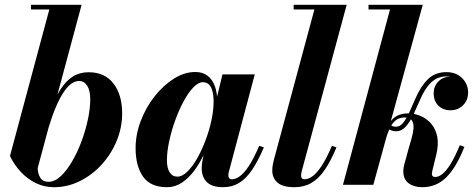

<svg xmlns="http://www.w3.org/2000/svg" viewBox="-20 -770 1984 800"><path d="M204.5 10Q164 10 129 -7.2Q94 -24.5 66.5 -54Q39 -83.5 21.5 -120L185.5 -730.5H109V-750H320L137 -69.5Q137.5 -46 148 -29.2Q158.5 -12.5 182 -12.5Q208 -12.5 233 -35.8Q258 -59 280.2 -97Q302.5 -135 319.5 -180.8Q336.5 -226.5 346.2 -272.2Q356 -318 356 -356Q356 -393.5 343.2 -413Q330.5 -432.5 309.5 -432.5Q286.5 -432.5 266.2 -412Q246 -391.5 228.8 -358Q211.5 -324.5 197.5 -284.5Q183.5 -244.5 173 -205H155.5Q173.5 -266 192 -314.8Q210.5 -363.5 232.5 -398Q254.5 -432.5 283 -450.8Q311.5 -469 349.5 -469Q416.5 -469 452.8 -422Q489 -375 489 -297.5Q489 -239 466.5 -184Q444 -129 404.5 -85.2Q365 -41.5 313.5 -15.8Q262 10 204.5 10Z M675.5 10Q607 10 576 -34.2Q545 -78.5 545 -152.5Q545 -210 566.5 -266.2Q588 -322.5 624.2 -368.5Q660.5 -414.5 704.5 -442.2Q748.5 -470 793.5 -470Q825 -470 845.2 -454.2Q865.5 -438.5 875.5 -410.2Q885.5 -382 885.5 -344.5Q885.5 -319.5 879.2 -283.8Q873 -248 861 -208Q849 -168 831 -129.5Q813 -91 789.8 -59.5Q766.5 -28 738 -9Q709.5 10 675.5 10ZM719 -34Q739 -34 760.2 -54.5Q781.5 -75 801 -109.2Q820.5 -143.5 836.2 -185Q852 -226.5 861 -268.8Q870 -311 870 -347.5Q870 -372 865.2 -390Q860.5 -408 850.8 -417.8Q841 -427.5 825.5 -427.5Q806 -427.5 785 -405.2Q764 -383 744.5 -346.8Q725 -310.5 709.5 -267.2Q694 -224 684.8 -180.5Q675.5 -137 675.5 -102Q675.5 -70 686.8 -52Q698 -34 719 -34ZM909.5 10Q863.5 10 842 -11.2Q820.5 -32.5 820.5 -69Q820.5 -78.5 821.2 -85.5Q822 -92.5 823 -97.5L838 -175L864 -254.5L878 -340.5L907 -460H1041.5L933.5 -54Q931.5 -46 931.5 -38.5Q931.5 -32 935 -27.5Q938.5 -23 946.5 -23Q961.5 -23 979 -35.5Q996.5 -48 1016.8 -78.2Q1037 -108.5 1060 -162.5L1079.5 -156Q1055 -98.5 1030 -61.8Q1005 -25 975.8 -7.5Q946.5 10 909.5 10Z M1206.5 10Q1158.5 10 1136.5 -9Q1114.5 -28 1114.5 -59Q1114.5 -73 1116.8 -84.5Q1119 -96 1121 -103.5L1290 -730.5H1203.5V-750H1424.5L1237 -56Q1236 -51.5 1235.2 -47Q1234.5 -42.5 1234.5 -39Q1234.5 -23 1249 -23Q1264.5 -23 1282 -35.5Q1299.5 -48 1319.8 -78.2Q1340 -108.5 1363 -162.5L1382 -156Q1358 -98.5 1332.8 -61.8Q1307.5 -25 1277 -7.5Q1246.5 10 1206.5 10Z M1409 0 1605 -730.5H1515.5V-750H1741.5L1535.5 0ZM1739.5 10Q1704.5 10 1682.5 -6.5Q1660.5 -23 1660.5 -56Q1660.5 -65.5 1662.8 -77Q1665 -88.5 1668 -97.5L1681.5 -147Q1687.5 -168 1694.2 -191Q1701 -214 1702.8 -234.2Q1704.5 -254.5 1696.8 -267.5Q1689 -280.5 1667 -280.5Q1641.5 -280.5 1626.5 -266.8Q1611.5 -253 1602.5 -232.2Q1593.5 -211.5 1587.5 -190H1576Q1586.5 -233 1601.8 -256.2Q1617 -279.5 1636.5 -288.5Q1656 -297.5 1679 -297.5Q1708 -297.5 1733.8 -286.2Q1759.5 -275 1777.5 -253.5Q1795.5 -232 1801.8 -200.8Q1808 -169.5 1798.5 -128.5L1781 -56.5Q1780.5 -53.5 1780 -50.2Q1779.5 -47 1779.5 -45.5Q1779.5 -32.5 1794 -32.5Q1807 -32.5 1822.8 -44.5Q1838.5 -56.5 1856.8 -85.5Q1875 -114.5 1896 -165L1915 -158Q1881.5 -73 1840 -31.5Q1798.5 10 1739.5 10ZM1630.5 -223Q1620.5 -223 1611.8 -226Q1603 -229 1597 -234L1604 -253Q1609 -247 1615.2 -244.5Q1621.5 -242 1630.5 -242Q1647 -242 1660.2 -258.8Q1673.5 -275.5 1685.8 -302.5Q1698 -329.5 1711 -359.5Q1733 -410.5 1763 -440Q1793 -469.5 1841 -469.5Q1867.5 -469.5 1887.8 -458Q1908 -446.5 1919.2 -427.2Q1930.5 -408 1930.5 -385Q1930.5 -352 1909 -331.2Q1887.5 -310.5 1857.5 -310.5Q1826.5 -310.5 1806.8 -329.5Q1787 -348.5 1787 -381.5Q1787 -410.5 1806.2 -430.2Q1825.5 -450 1854 -450Q1869.5 -450 1887 -442Q1904.5 -434 1917 -419.5Q1929.5 -405 1929.5 -385H1910Q1910 -402.5 1901.8 -417.5Q1893.5 -432.5 1877.8 -442Q1862 -451.5 1840 -451.5Q1803 -451.5 1777 -427Q1751 -402.5 1731 -356Q1717 -323.5 1702.8 -293Q1688.5 -262.5 1671 -242.8Q1653.5 -223 1630.5 -223Z"/></svg>

Font: Bodoni Moda
Style: Bold Italic
Weight: 700
Italic angle: -13°
Version: Version 2.004